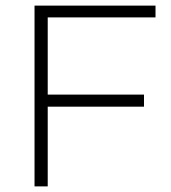

<svg xmlns="http://www.w3.org/2000/svg" viewBox="-20 -664 608 684"><path d="M150 -602V-327H493V-284H150V0H103V-644H534V-602Z"/></svg>

Font: Montserrat Ace
Style: Light
Weight: 300
Designer: Julieta Ulanovsky
Foundry: Julieta Ulanovsky
Version: Version 1